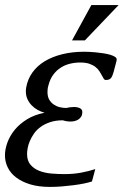

<svg xmlns="http://www.w3.org/2000/svg" viewBox="-31 -736 536 767"><path d="M289.6 -486.3Q268.6 -486.3 248.5 -481.4Q228.5 -476.6 211.7 -465.8Q194.8 -455.1 181.9 -437.7Q168.9 -420.4 162.6 -395.5Q160.2 -387.7 159.4 -380.9Q158.7 -374 158.7 -368.2Q158.7 -349.6 166 -337.4Q173.3 -325.2 184.6 -317.9Q195.8 -310.5 208.7 -307.6Q221.7 -304.7 233.4 -304.7Q240.2 -306.2 248.3 -307.4Q256.3 -308.6 264.2 -308.6Q277.8 -308.6 287.8 -304Q297.9 -299.3 297.9 -288.1Q297.9 -277.8 293.5 -270.5Q289.1 -263.2 282.2 -258.8Q275.4 -254.4 267.1 -252.4Q258.8 -250.5 251 -250.5Q243.2 -250.5 235.4 -251.7Q227.5 -252.9 220.2 -255.4Q191.4 -255.4 169.4 -248Q147.5 -240.7 131.6 -229.2Q115.7 -217.8 105.2 -202.9Q94.7 -188 88.4 -173.1Q82 -158.2 79.6 -144.5Q77.1 -130.9 77.1 -121.1Q77.1 -93.8 91.1 -77.6Q105 -61.5 126.7 -53.2Q148.4 -44.9 174.8 -42.7Q201.2 -40.5 226.1 -40.5Q262.7 -40.5 293.7 -46.4Q324.7 -52.2 349.6 -60.5L336.4 -11.2Q323.7 -6.8 304.4 -2.9Q285.2 1 262.5 3.9Q239.7 6.8 215.6 8.8Q191.4 10.7 168.9 10.7Q123.5 10.7 89.8 0.5Q56.2 -9.8 33.7 -26.9Q11.2 -43.9 0 -66.9Q-11.2 -89.8 -11.2 -115.7Q-11.2 -139.6 -1.5 -166.5Q8.3 -193.4 27.8 -217.3Q47.4 -241.2 77.1 -259.5Q106.9 -277.8 147 -285.6Q132.8 -289.6 119.4 -296.9Q106 -304.2 95.5 -315.2Q85 -326.2 78.6 -340.1Q72.3 -354 72.3 -371.1Q72.3 -378.9 73.7 -387.2Q79.6 -419.9 98.4 -446.3Q117.2 -472.7 147.2 -491Q177.2 -509.3 217.3 -519.3Q257.3 -529.3 305.2 -529.3Q312.5 -529.3 325 -528.8Q337.4 -528.3 351.8 -526.9Q366.2 -525.4 381.1 -523.2Q396 -521 408 -517.6Q419.9 -514.2 427.5 -509.5Q435.1 -504.9 435.1 -499Q435.1 -494.1 433.6 -489.3L423.3 -450.2Q418.9 -433.1 412.8 -424.8Q406.7 -416.5 392.1 -416.5Q386.7 -416.5 383.3 -421.6Q379.9 -426.8 376 -434.6Q372.1 -442.4 366.2 -451.4Q360.4 -460.4 350.6 -468.3Q340.8 -476.1 326.2 -481.2Q311.5 -486.3 289.6 -486.3ZM334 -715.8H442.9L308.1 -574.7H256.8Z"/></svg>

Font: Arian Grqi
Style: Italic
Weight: 400
Italic angle: -15°
Designer: Ruben Hakobyan (Tarumian)
Foundry: Ruben Hakobyan (Tarumian)
Version: Version 1.002